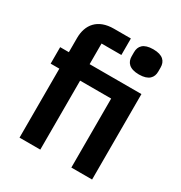

<svg xmlns="http://www.w3.org/2000/svg" viewBox="-175 -877 949 1004"><g transform="rotate(30 300.0 -375.0)"><path d="M85.9 0H211.3V-416.5H398.8V0H524.1V-516H211.3V-640.6H331V-740.1H228.7C131.4 -740.1 85.9 -682.2 85.9 -601.2V-516H33.4V-416.5H85.9ZM381 -661.6C381 -626.1 402 -598 461.3 -598C520.6 -598 541.5 -626.1 541.5 -661.6V-686.4C541.5 -722.7 520.6 -750 461.3 -750C402 -750 381 -722.7 381 -686.4Z"/></g></svg>

Font: Margiela Mono SemiBold
Style: Regular
Weight: 600
Designer: Mike Abbink, Paul van der Laan, Pieter van Rosmalen
Foundry: Bold Monday
Version: Version 2.003 2021